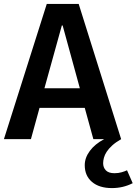

<svg xmlns="http://www.w3.org/2000/svg" viewBox="-25 -711 698 981"><path d="M408 -160H177L133 0H-5L214 -691H377L594 0Q566 16 548 32.5Q530 49 520 64.5Q510 80 506 95Q502 110 502 123Q502 145 516 159.5Q530 174 560 174Q580 174 597 169Q614 164 624 159L653 225Q604 250 547 250Q482 250 445 218.5Q408 187 408 133Q408 95 434 60Q460 25 507 0H452ZM202 -260H383L295 -581H291Z"/></svg>

Font: Qnwhxotralxmqkhsjrfbfhwcoqn
Style: Regular
Weight: 500
Designer: Carrois Corporate & Edenspiekermann
Foundry: Carrois Corporate GbR & Edenspiekermann AG
Version: Version 2.001